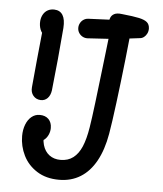

<svg xmlns="http://www.w3.org/2000/svg" viewBox="-54 -797 727 855"><g transform="rotate(5 310.0 -369.5)"><path d="M61 -169Q61 -197.3 69.9 -220.3Q78.8 -243.3 94.8 -256.3Q110.7 -269.3 131.2 -269.3Q156.3 -269.3 170.8 -254.8Q185.2 -240.2 185.2 -215.3Q185.2 -199.7 178.7 -185.2Q172.2 -170.8 161.2 -162Q150.2 -153.2 136.8 -153.2L160.2 -204.3Q153.2 -165.5 161.4 -137.1Q169.7 -108.7 190.3 -93.2Q211 -77.8 240 -77.8Q274.2 -77.8 297.2 -95.6Q320.3 -113.3 334.7 -147.2Q349 -181.2 357.3 -232.8Q363.5 -270.3 372.4 -343.1Q381.3 -415.8 389.8 -489.5Q395.2 -534.5 400 -576.7Q404.8 -618.8 409.2 -656.2L435.7 -635.3L313 -627.7Q301.3 -627.3 291.2 -632.7Q281.2 -638 274.8 -647.8Q268.5 -657.5 268.2 -669.2Q267.8 -680.8 273.2 -691.2Q278.5 -701.7 288.2 -708Q297.8 -714.3 309.3 -714.7L446.7 -720.7L401.7 -699.7Q401.3 -715.3 405.7 -727.1Q410 -738.8 422.1 -745.2Q434.2 -751.5 456 -748.7Q509.2 -743.3 534.3 -737.7Q559.5 -732 570.2 -722.4Q581 -712.8 581.7 -695.2Q582 -683.3 577.1 -672.9Q572.2 -662.5 563.7 -655.9Q555.2 -649.3 545.2 -648.7L480 -640.7L501.5 -662.3Q497.3 -624.8 489.5 -548.5Q478.2 -445.8 466.4 -353.4Q454.7 -261 446.2 -212.2Q433.7 -140.3 406.1 -90.3Q378.5 -40.3 337 -14.7Q295.5 11 241.5 11Q183.5 11 142.7 -14.9Q101.8 -40.8 81.4 -82.2Q61 -123.5 61 -169ZM85.7 -389.2Q86.8 -402.8 97.3 -512.8Q105.5 -599.2 112 -659L125.2 -619.2Q108.5 -631 101.8 -648.4Q95 -665.8 96.7 -686.5Q98.3 -703.8 106.2 -716.8Q114 -729.8 126.6 -736.3Q139.2 -742.8 154.7 -742.3Q180.5 -741.5 192.7 -721.9Q204.8 -702.3 202.2 -664Q197.2 -599.5 189.9 -523.6Q182.7 -447.7 175.5 -383Q172.3 -360 159.7 -347.3Q147 -334.7 128.8 -335.5Q108.3 -336.5 95.9 -351.4Q83.5 -366.3 85.7 -389.2Z"/></g></svg>

Font: Monaspace Radon Var
Style: Regular
Weight: 400
Designer: Riley Cran and the Lettermatic Team
Version: Version 1.000 (Monaspace Radon Var)